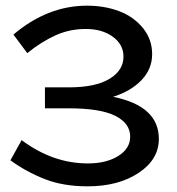

<svg xmlns="http://www.w3.org/2000/svg" viewBox="-20 -654 631 684"><path d="M382.8 -309.1Q545.9 -276.4 545.9 -159.2Q545.9 -85.9 473.9 -38.1Q401.9 9.8 292 9.8Q205.1 9.8 139.2 -16.1Q73.2 -42 17.1 -83L57.1 -154.8Q168 -71.8 293 -71.8Q358.9 -71.8 401.4 -98.4Q443.8 -125 443.8 -167Q443.8 -214.8 390.4 -241.5Q336.9 -268.1 225.1 -268.1H140.1V-342.8H225.1Q319.8 -342.8 369.9 -373Q419.9 -403.3 419.9 -452.1Q419.9 -495.6 381.8 -523.2Q343.8 -550.8 286.1 -550.8Q228 -550.8 178.2 -528.3Q128.4 -505.9 77.1 -464.8L27.8 -530.8Q149.4 -633.8 290 -633.8Q352.1 -633.8 404.1 -614.3Q456.1 -594.7 489 -554.4Q522 -514.2 522 -460.9Q522 -408.7 484.6 -369.1Q447.3 -329.6 382.8 -309.1Z"/></svg>

Font: BioRhyme
Style: Regular
Weight: 400
Designer: Aoife Mooney
Foundry: Aoife Mooney Type
Version: Version 1.500;PS 001.500;hotconv 1.0.88;makeotf.lib2.5.64775